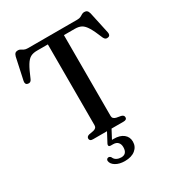

<svg xmlns="http://www.w3.org/2000/svg" viewBox="-217 -853 1110 1206"><g transform="rotate(-30 338.0 -250.5)"><path d="M159 -700H516.5Q533.5 -700 543.2 -705.2Q553 -710.5 560.8 -715.2Q568.5 -720 578.5 -720Q591 -720 598.2 -713.8Q605.5 -707.5 609.5 -692.5L643.5 -535Q646 -523 642 -515.5Q638 -508 628 -506.5Q619 -504.5 611.8 -508.2Q604.5 -512 599.5 -522.5Q576 -580.5 558.5 -609.2Q541 -638 522.2 -648Q503.5 -658 475 -658H396V-71.5Q396 -60.5 402.5 -54Q409 -47.5 421 -44.5L454 -38.5Q473 -33.5 473 -18Q473 0 448.5 0H227.5Q214.5 0 208.8 -5Q203 -10 203 -18Q203 -33.5 222 -38.5L255 -44.5Q267 -47.5 273.2 -54Q279.5 -60.5 279.5 -71.5V-658H200.5Q172.5 -658 153.8 -648Q135 -638 117.5 -609.2Q100 -580.5 76 -522.5Q71.5 -512 64.2 -508.2Q57 -504.5 47.5 -506.5Q38 -508 34 -515.5Q30 -523 32.5 -535L66.5 -692.5Q70.5 -707.5 77.5 -713.8Q84.5 -720 97.5 -720Q107.5 -720 115 -715.2Q122.5 -710.5 132.5 -705.2Q142.5 -700 159 -700ZM331.5 -5.5H364.5L324 71L304 65Q311.5 63.5 320.5 63Q329.5 62.5 341 62.5Q386 62.5 411.5 83Q437 103.5 437 137.5Q437 174 409.2 196.5Q381.5 219 333.5 219Q293.5 219 267.2 203Q241 187 238.5 163.5Q238.5 156 242.8 151.5Q247 147 253 146.5Q259 146 263.5 148.8Q268 151.5 271 156Q278 173 292.8 180.2Q307.5 187.5 324.5 187.5Q367.5 187.5 367.5 137.5Q367.5 116 355.8 103Q344 90 320.5 90H303.5Q293 90 290.2 83.8Q287.5 77.5 292 69Z"/></g></svg>

Font: Fraunces 12pt
Style: Regular
Weight: 400
Version: Version 1.000;[b76b70a41]